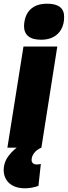

<svg xmlns="http://www.w3.org/2000/svg" viewBox="-42 -799 367 1039"><path d="M-2 0 85 -547H268L182 0ZM213 -779Q260 -779 283 -760.5Q306 -742 305 -706Q305 -669 290 -641.5Q275 -614 247.5 -599Q220 -584 181 -584Q134 -584 111 -603Q88 -622 88 -658Q89 -693 102 -720Q115 -747 142.5 -763Q170 -779 213 -779ZM76 -19 182 0Q155 12 142 30Q129 48 129 67Q129 78 136.5 84.5Q144 91 157 91Q165 91 170.5 90Q176 89 179 88L166 207Q148 213 130 216.5Q112 220 94 220Q57 220 31 207.5Q5 195 -8.5 172.5Q-22 150 -22 122Q-22 79 5.5 43Q33 7 76 -19Z"/></svg>

Font: Georama ExtraCondensed Thin ExtraBold
Style: Italic
Weight: 800
Italic angle: -9°
Version: Version 1.001